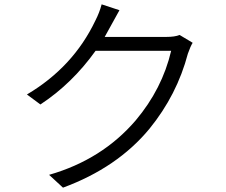

<svg xmlns="http://www.w3.org/2000/svg" viewBox="-20 -823 1040 884"><path d="M530 -776 462 -653H745Q785 -653 807 -662L867 -626Q857 -610 845 -576Q795 -386 668 -230Q520 -51 270 41L206 -18Q450 -88 605 -269Q727 -414 768 -589H420Q312 -438 166 -342L104 -388Q317 -514 419 -728Q438 -765 448 -803Z"/></svg>

Font: Source Han Sans CN Normal
Style: Regular
Weight: 350
Designer: Ryoko NISHIZUKA 西塚涼子 (kana, bopomofo & ideographs); Paul D. Hunt (Latin, Greek & Cyrillic); Sandoll Communications 산돌커뮤니
Foundry: Adobe
Version: Version 2.004;hotconv 1.0.118;makeotfexe 2.5.65603